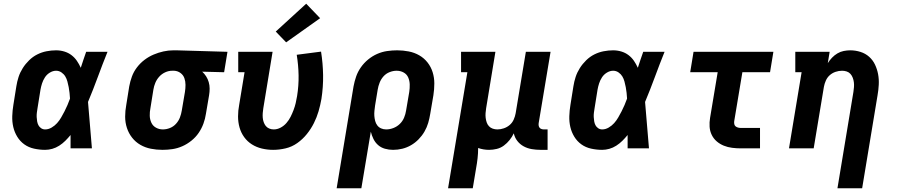

<svg xmlns="http://www.w3.org/2000/svg" viewBox="-20 -799 4840 1034"><path d="M223 8Q193 8 163.5 1.5Q134 -5 111 -21.5Q88 -38 73 -62.5Q58 -87 51.5 -115Q45 -143 46 -173.5Q47 -204 52 -234L68 -334Q72 -360 80 -384.5Q88 -409 102.5 -432Q117 -455 137 -474.5Q157 -494 181 -506Q205 -518 231 -523Q257 -528 282 -528Q305 -528 326.5 -521.5Q348 -515 365 -502Q382 -489 394 -471.5Q406 -454 415 -434Q422 -455 429 -476.5Q436 -498 444 -520H559Q532 -453 507 -385Q482 -317 454 -250Q460 -188 464.5 -125Q469 -62 475 0H360Q360 -18 360 -36Q360 -54 360 -72Q347 -56 332 -41Q317 -26 299 -14.5Q281 -3 261.5 2.5Q242 8 223 8ZM223 -102Q241 -102 258 -112Q275 -122 287.5 -136Q300 -150 309.5 -166.5Q319 -183 327.5 -199.5Q336 -216 343.5 -233.5Q351 -251 357 -268Q356 -284 354.5 -299Q353 -314 350 -329.5Q347 -345 343 -360Q339 -375 331.5 -387.5Q324 -400 311 -409Q298 -418 282 -418Q265 -418 248.5 -408Q232 -398 222 -382.5Q212 -367 206.5 -350Q201 -333 198 -316L182 -216Q180 -204 178.5 -192.5Q177 -181 177.5 -169Q178 -157 180 -145.5Q182 -134 187 -124.5Q192 -115 201.5 -108.5Q211 -102 223 -102Z M855 8Q823 8 792.5 2Q762 -4 736 -19Q710 -34 691.5 -57.5Q673 -81 663.5 -110Q654 -139 654 -170.5Q654 -202 660 -234L676 -334Q681 -361 690.5 -387Q700 -413 717.5 -436Q735 -459 758 -476.5Q781 -494 807 -505Q833 -516 860 -522Q887 -528 914 -528Q918 -528 922.5 -528Q927 -528 931 -528L1205 -520L1187 -410L1069 -413Q1081 -402 1090 -388Q1099 -374 1104 -357Q1109 -340 1109 -322Q1109 -304 1106 -286L1089 -186Q1085 -159 1075.5 -133Q1066 -107 1050 -83.5Q1034 -60 1011 -41.5Q988 -23 962 -11.5Q936 0 909 4Q882 8 855 8ZM857 -102Q876 -102 895 -109.5Q914 -117 928 -132.5Q942 -148 949 -166.5Q956 -185 959 -204L976 -304Q979 -323 979 -342Q979 -361 973 -378Q967 -395 952 -406Q937 -417 918 -418H913Q911 -418 909.5 -418Q908 -418 907 -418Q888 -418 869.5 -409.5Q851 -401 837.5 -386Q824 -371 816.5 -353Q809 -335 806 -316L790 -216Q786 -196 786.5 -176Q787 -156 795 -138.5Q803 -121 820 -111.5Q837 -102 857 -102Z M1451 8Q1420 8 1390.5 1Q1361 -6 1336.5 -21.5Q1312 -37 1295 -60.5Q1278 -84 1270 -112.5Q1262 -141 1262 -172Q1262 -203 1268 -234L1297 -410H1263V-520H1448L1398 -216Q1396 -203 1395 -190.5Q1394 -178 1395 -165.5Q1396 -153 1400 -141.5Q1404 -130 1411 -121Q1418 -112 1429.5 -107Q1441 -102 1454 -102Q1473 -102 1491 -111.5Q1509 -121 1522.5 -136.5Q1536 -152 1545 -170Q1554 -188 1561 -206.5Q1568 -225 1572.5 -244Q1577 -263 1580 -282Q1589 -338 1588 -393.5Q1587 -449 1578 -504L1709 -521Q1719 -458 1720 -394.5Q1721 -331 1711 -266Q1705 -232 1695.5 -199.5Q1686 -167 1670.5 -136Q1655 -105 1632.5 -77Q1610 -49 1581 -28.5Q1552 -8 1518 0Q1484 8 1451 8ZM1521 -571 1465 -629 1629 -779 1704 -701Z M1793 215 1884 -334Q1889 -361 1898 -387Q1907 -413 1923.5 -436.5Q1940 -460 1962.5 -478.5Q1985 -497 2011 -508.5Q2037 -520 2064.5 -524Q2092 -528 2119 -528Q2150 -528 2181 -522Q2212 -516 2238 -501Q2264 -486 2282.5 -462.5Q2301 -439 2310 -410Q2319 -381 2319 -349.5Q2319 -318 2314 -286L2297 -186Q2293 -161 2286 -137Q2279 -113 2266 -90.5Q2253 -68 2234.5 -49Q2216 -30 2193.5 -17Q2171 -4 2146.5 2Q2122 8 2097 8Q2074 8 2053 2Q2032 -4 2016.5 -17.5Q2001 -31 1991.5 -50Q1982 -69 1977 -90L1926 215ZM2060 -102Q2079 -102 2098.5 -109.5Q2118 -117 2133 -131.5Q2148 -146 2156 -165Q2164 -184 2167 -204L2184 -304Q2187 -324 2186.5 -344Q2186 -364 2178.5 -381.5Q2171 -399 2154 -408.5Q2137 -418 2116 -418Q2097 -418 2078 -410.5Q2059 -403 2045.5 -388Q2032 -373 2024.5 -354Q2017 -335 2014 -316L2000 -231Q1998 -217 1996.5 -202.5Q1995 -188 1996 -174.5Q1997 -161 2000.5 -147.5Q2004 -134 2012 -123.5Q2020 -113 2032.5 -107.5Q2045 -102 2060 -102Z M2393 215 2497 -410H2463V-520H2648L2598 -216Q2596 -203 2595 -190Q2594 -177 2595.5 -164.5Q2597 -152 2601 -140Q2605 -128 2613.5 -119Q2622 -110 2634 -106Q2646 -102 2659 -102Q2676 -102 2693.5 -108Q2711 -114 2725 -126Q2739 -138 2746.5 -155Q2754 -172 2757 -189L2812 -520H2945L2881 -136Q2880 -129 2881 -122.5Q2882 -116 2886 -111Q2890 -106 2896.5 -104Q2903 -102 2909 -102H2929V8H2891Q2867 8 2843.5 4Q2820 0 2800 -11Q2780 -22 2766 -40Q2752 -58 2747 -81Q2738 -62 2724.5 -45Q2711 -28 2693.5 -15Q2676 -2 2655 3Q2634 8 2614 8Q2599 8 2584 5.5Q2569 3 2555 -2Q2555 26 2552 53Q2549 80 2544 107L2526 215Z M3223 8Q3193 8 3163.5 1.5Q3134 -5 3111 -21.5Q3088 -38 3073 -62.5Q3058 -87 3051.5 -115Q3045 -143 3046 -173.5Q3047 -204 3052 -234L3068 -334Q3072 -360 3080 -384.5Q3088 -409 3102.5 -432Q3117 -455 3137 -474.5Q3157 -494 3181 -506Q3205 -518 3231 -523Q3257 -528 3282 -528Q3305 -528 3326.5 -521.5Q3348 -515 3365 -502Q3382 -489 3394 -471.5Q3406 -454 3415 -434Q3422 -455 3429 -476.5Q3436 -498 3444 -520H3559Q3532 -453 3507 -385Q3482 -317 3454 -250Q3460 -188 3464.5 -125Q3469 -62 3475 0H3360Q3360 -18 3360 -36Q3360 -54 3360 -72Q3347 -56 3332 -41Q3317 -26 3299 -14.5Q3281 -3 3261.5 2.5Q3242 8 3223 8ZM3223 -102Q3241 -102 3258 -112Q3275 -122 3287.5 -136Q3300 -150 3309.5 -166.5Q3319 -183 3327.5 -199.5Q3336 -216 3343.5 -233.5Q3351 -251 3357 -268Q3356 -284 3354.5 -299Q3353 -314 3350 -329.5Q3347 -345 3343 -360Q3339 -375 3331.5 -387.5Q3324 -400 3311 -409Q3298 -418 3282 -418Q3265 -418 3248.5 -408Q3232 -398 3222 -382.5Q3212 -367 3206.5 -350Q3201 -333 3198 -316L3182 -216Q3180 -204 3178.5 -192.5Q3177 -181 3177.5 -169Q3178 -157 3180 -145.5Q3182 -134 3187 -124.5Q3192 -115 3201.5 -108.5Q3211 -102 3223 -102Z M3969 0Q3946 0 3922.5 -3Q3899 -6 3878 -14.5Q3857 -23 3840 -37.5Q3823 -52 3813 -72.5Q3803 -93 3801.5 -116.5Q3800 -140 3804 -164L3845 -410H3697L3715 -520H4145L4127 -410H3978L3934 -146Q3933 -138 3934.5 -130.5Q3936 -123 3941.5 -118.5Q3947 -114 3954.5 -112Q3962 -110 3969 -110H4073V0Z M4490 215 4576 -304Q4578 -317 4579 -330Q4580 -343 4578.5 -355.5Q4577 -368 4572.5 -380Q4568 -392 4560 -401Q4552 -410 4540 -414Q4528 -418 4515 -418Q4497 -418 4479.5 -412Q4462 -406 4448.5 -394Q4435 -382 4427.5 -365Q4420 -348 4417 -331L4362 0H4229L4297 -410H4263V-520H4448L4438 -459Q4448 -475 4461 -488.5Q4474 -502 4490 -511.5Q4506 -521 4524 -524.5Q4542 -528 4559 -528Q4587 -528 4614 -519.5Q4641 -511 4661 -493Q4681 -475 4692.5 -450.5Q4704 -426 4709 -399Q4714 -372 4712.5 -343Q4711 -314 4706 -286L4623 215Z"/></svg>

Font: Iosevka Etoile XBdObl
Style: Regular
Weight: 800
Italic angle: -9°
Designer: Belleve Invis
Foundry: Belleve Invis
Version: Version 15.5.2; ttfautohint (v1.8.4)